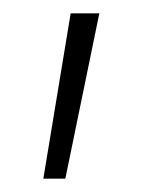

<svg xmlns="http://www.w3.org/2000/svg" viewBox="-20 -134 214 288"><path d="M45 134 86 -114H129L78 134Z"/></svg>

Font: Ysabeau SC Light
Style: Regular
Weight: 300
Designer: Christian Thalmann (Catharsis Fonts)
Version: Version 0.003